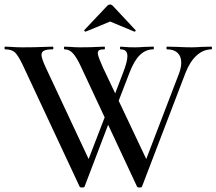

<svg xmlns="http://www.w3.org/2000/svg" viewBox="-20 -833 965 856"><path d="M346 3Q336 3 335 -1L82 -542Q61 -586 46.5 -599.5Q32 -613 3 -613Q0 -613 0 -619Q0 -625 3 -625L29 -624Q53 -622 79 -622Q136 -622 180 -624Q194 -625 215 -625Q218 -625 218 -619Q218 -613 215 -613Q189 -613 177 -607.5Q165 -602 165 -588Q165 -573 184 -532L384 -105L344 -43L464 -355L482 -329L357 -1Q356 3 346 3ZM923 -613Q887 -613 857 -586Q827 -559 807 -508L613 -1Q612 3 602 3Q592 3 591 -1L338 -542Q321 -578 305 -595.5Q289 -613 268 -613Q265 -613 265 -619Q265 -625 268 -625L292 -624Q314 -622 336 -622Q383 -622 419 -624Q429 -625 445 -625Q448 -625 448 -619Q448 -613 445 -613Q430 -613 423 -609.5Q416 -606 416 -596Q416 -588 422.5 -571Q429 -554 439 -532L641 -105L601 -43L778 -505Q788 -531 788 -554Q788 -582 771.5 -597.5Q755 -613 725 -613Q722 -613 722 -619Q722 -625 725 -625L769 -624Q805 -622 834 -622Q854 -622 880 -624L923 -625Q925 -625 925 -619Q925 -613 923 -613ZM548 -583Q548 -613 518 -613Q515 -613 515 -619Q515 -625 518 -625Q527 -625 539 -623.5Q551 -622 583 -622Q601 -622 625 -624L664 -625Q666 -625 666 -619Q666 -613 664 -613Q630 -613 604 -588Q578 -563 557 -508L488 -329L470 -355L530 -512Q548 -559 548 -583ZM471 -813Q477 -813 482 -808L584 -699Q585 -699 585 -697Q585 -695 582.5 -693Q580 -691 579 -692L471 -737L362 -692Q360 -691 357 -694.5Q354 -698 356 -699L459 -808Q464 -813 471 -813Z"/></svg>

Font: Cormorant Garamond SemiBold
Style: Regular
Weight: 600
Designer: Christian Thalmann (Catharsis Fonts)
Foundry: Catharsis Fonts
Version: Version 4.000